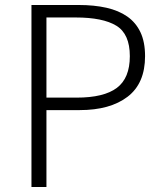

<svg xmlns="http://www.w3.org/2000/svg" viewBox="-20 -749 652 769"><path d="M106 0V-729H295Q357 -729 406 -718Q455 -707 489.5 -683Q524 -659 542.5 -620Q561 -581 561 -524Q561 -415 491 -361.5Q421 -308 299 -308H166V0ZM166 -679V-358H287Q396 -358 448 -397Q500 -436 500 -524Q500 -613 446 -646Q392 -679 283 -679Z"/></svg>

Font: Kinto Sans Light
Style: Regular
Weight: 300
Designer: Authors: Ryoko NISHIZUKA  (kana & ideographs); Paul D. Hunt (Latin, Greek & Cyrillic); Wenlong ZHANG  (bopomofo); Sandol
Foundry: Adobe Systems Incorporated, ookami Inc.
Version: Version 0.001